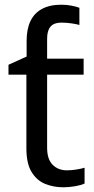

<svg xmlns="http://www.w3.org/2000/svg" viewBox="-20 -785 401 815"><path d="M240 -765Q263 -765 283.5 -761Q304 -757 317 -752V-679Q308 -682 285.5 -685.5Q263 -689 240 -689Q209 -689 194.5 -672Q180 -655 180 -621V-536H335V-468H180V-158Q180 -109 203.5 -85.5Q227 -62 264 -62Q284 -62 305 -65.5Q326 -69 339 -73V-6Q325 1 299 5.5Q273 10 249 10Q207 10 171.5 -4.5Q136 -19 114 -55Q92 -91 92 -156V-468H16V-510L93 -545V-611Q93 -661 109 -695Q125 -729 158 -747Q191 -765 240 -765Z"/></svg>

Font: hexutelugu05
Style: Book
Weight: 400
Designer: Jelle Bosma - Monotype Design Team
Foundry: Monotype Imaging Inc.
Version: Version 2.003